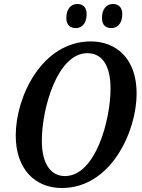

<svg xmlns="http://www.w3.org/2000/svg" viewBox="-20 -933 715 964"><path d="M539 -792C565 -792 594 -810 594 -862C594 -897 574 -913 547 -913C513 -913 492 -885 492 -843C492 -808 510 -792 539 -792ZM361 -792C386 -792 415 -810 415 -862C415 -897 396 -913 368 -913C334 -913 313 -885 313 -843C313 -808 332 -792 361 -792ZM290 11C540 11 666 -277 666 -463C666 -644 559 -725 436 -725C191 -725 59 -448 59 -253C59 -81 159 11 290 11ZM306 -49C240 -49 190 -103 190 -227C190 -384 266 -666 419 -666C488 -666 535 -611 535 -488C535 -331 460 -49 306 -49Z"/></svg>

Font: Noto Serif Condensed SemiBold
Style: Italic
Weight: 600
Width: 3
Italic angle: -12°
Designer: Monotype Design Team
Foundry: Monotype Imaging Inc.
Version: Version 2.014